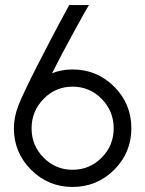

<svg xmlns="http://www.w3.org/2000/svg" viewBox="-20 -734 575 760"><path d="M267 6Q171 6 103 -62Q35 -130 35 -226Q35 -271 53 -317Q74 -369 124.5 -468Q175 -567 214 -640L254 -714H332Q323 -700 272 -607Q221 -514 186 -444Q223 -459 267 -459Q364 -459 432 -391Q500 -323 500 -226Q500 -130 432 -62Q364 6 267 6ZM267 -62Q335 -62 382.5 -110Q430 -158 430 -226Q430 -294 382.5 -342.5Q335 -391 267 -391Q200 -391 152.5 -342.5Q105 -294 105 -226Q105 -158 152.5 -110Q200 -62 267 -62Z"/></svg>

Font: Arcon
Style: Regular
Weight: 400
Designer: M. Zarth
Foundry: martin zarth - visuelle & digitale kommunikation
Version: Version 1.131;PS 001.131;hotconv 1.0.70;makeotf.lib2.5.58329